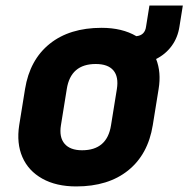

<svg xmlns="http://www.w3.org/2000/svg" viewBox="-20 -660 677 690"><path d="M254 10Q182 10 132 -18Q82 -46 60.5 -95.5Q39 -145 49 -210L70 -340Q87 -445 158.5 -502.5Q230 -560 345 -560Q419 -560 470 -530Q501 -533 505 -565L517 -640H637L625 -565Q619 -525 597 -495Q575 -465 541 -448Q560 -400 550 -340L529 -210Q512 -105 440.5 -47.5Q369 10 254 10ZM275 -120Q365 -120 379 -210L400 -340Q407 -384 387.5 -407Q368 -430 324 -430Q234 -430 220 -340L199 -210Q192 -167 212 -143.5Q232 -120 275 -120Z"/></svg>

Font: JetBrains Mono NL ExtraBold
Style: Italic
Weight: 800
Italic angle: -9°
Monospace: yes
Designer: Philipp Nurullin, Konstantin Bulenkov
Foundry: JetBrains
Version: Version 2.305; ttfautohint (v1.8.4.7-5d5b)